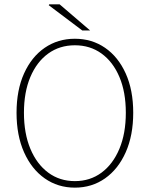

<svg xmlns="http://www.w3.org/2000/svg" viewBox="-20 -850 688 882"><path d="M324 12Q246 12 185.5 -30.5Q125 -73 90.5 -150.5Q56 -228 56 -332Q56 -436 90.5 -512.5Q125 -589 185.5 -630.5Q246 -672 324 -672Q402 -672 462.5 -630.5Q523 -589 557.5 -512.5Q592 -436 592 -332Q592 -228 557.5 -150.5Q523 -73 462.5 -30.5Q402 12 324 12ZM324 -18Q394 -18 446.5 -57Q499 -96 528.5 -166.5Q558 -237 558 -332Q558 -427 528.5 -496.5Q499 -566 446.5 -604Q394 -642 324 -642Q254 -642 201.5 -604Q149 -566 119.5 -496.5Q90 -427 90 -332Q90 -237 119.5 -166.5Q149 -96 201.5 -57Q254 -18 324 -18ZM358 -710 204 -826 206 -830H254L394 -710Z"/></svg>

Font: Source Sans 3
Style: Regular
Weight: 200
Designer: Paul D. Hunt
Foundry: Adobe
Version: Version 3.046;hotconv 1.0.118;makeotfexe 2.5.65603